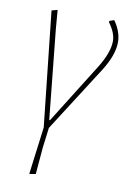

<svg xmlns="http://www.w3.org/2000/svg" viewBox="-76 -505 511 744"><g transform="rotate(10 179.0 -133.5)"><path d="M313 -455Q342 -414 342 -373Q342 -323 301 -258L136 0L126 79L117 185L92 189L116 2L67 -450L90 -456L96 -382L132 -30H135L284 -268Q322 -330 322 -374Q322 -406 294 -444L295 -449Z"/></g></svg>

Font: Alegreya Sans Thin
Style: Italic
Weight: 100
Italic angle: -7°
Designer: Juan Pablo del Peral
Foundry: Huerta Tipografica
Version: Version 2.007